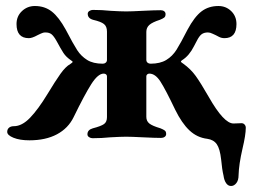

<svg xmlns="http://www.w3.org/2000/svg" viewBox="-20 -457 843 639"><path d="M724 128Q719 107 716 74Q712 38 701.5 23Q691 8 670 5Q636 1 610.5 -23Q585 -47 563 -92Q531 -159 514 -185.5Q497 -212 477 -212Q473 -212 470 -209.5Q467 -207 467 -203V-68Q467 -54 477 -46Q487 -38 514 -30Q524 -26 528.5 -22.5Q533 -19 533 -11Q533 -5 528 -1.5Q523 2 516 2Q496 2 456 0Q416 -2 400 -2Q383 -2 347 0Q319 3 288 3Q282 3 276.5 -0.5Q271 -4 271 -10Q271 -25 289 -30Q316 -37 326 -44Q336 -51 336 -67V-203Q336 -207 333 -209.5Q330 -212 325 -212Q306 -212 283.5 -176.5Q261 -141 225 -67Q207 -30 169.5 -10Q132 10 78 10Q46 10 25 1.5Q4 -7 4 -18Q4 -27 10 -32Q16 -37 26 -37Q53 -37 80 -65Q107 -93 138 -144Q164 -187 181 -211Q198 -235 214 -244Q220 -248 221.5 -250Q223 -252 218 -255Q200 -267 191 -281Q182 -295 168 -321Q159 -337 151.5 -343Q144 -349 131 -349Q123 -349 115.5 -345Q108 -341 105 -340Q87 -330 76 -330Q35 -330 35 -377Q35 -403 53 -420Q71 -437 96 -437Q129 -437 152.5 -418.5Q176 -400 199 -358Q224 -310 237 -290Q250 -270 270 -257.5Q290 -245 322 -245Q328 -245 332 -248.5Q336 -252 336 -258V-352Q336 -369 326 -377Q316 -385 290 -391Q272 -396 272 -411Q272 -417 277.5 -420.5Q283 -424 289 -424Q320 -424 348 -421Q382 -419 400 -419Q417 -419 455 -421Q495 -423 515 -423Q522 -423 526.5 -419.5Q531 -416 531 -410Q531 -402 526.5 -398.5Q522 -395 512 -391Q487 -383 477 -374Q467 -365 467 -351V-258Q467 -252 471 -248.5Q475 -245 481 -245Q513 -245 533.5 -257.5Q554 -270 567.5 -291.5Q581 -313 604 -358Q627 -401 650.5 -419Q674 -437 707 -437Q732 -437 749.5 -420Q767 -403 767 -377Q767 -330 727 -330Q717 -330 708.5 -334.5Q700 -339 698 -340Q695 -341 687 -345Q679 -349 672 -349Q659 -349 651 -343Q643 -337 635 -321Q633 -318 625.5 -303Q618 -288 608 -276Q598 -264 585 -256Q582 -253 582 -252Q582 -251 585 -248.5Q588 -246 590 -245Q615 -227 631.5 -204Q648 -181 675 -134Q725 -46 757 -46L784 -47Q790 -47 794 -42.5Q798 -38 798 -32Q798 -8 787 38Q775 90 774 126Q774 143 766.5 152.5Q759 162 749 162Q739 162 732.5 152.5Q726 143 724 128Z"/></svg>

Font: EB Garamond
Style: Bold
Weight: 700
Designer: Georg Duffner and Octavio Pardo
Foundry: Georg Duffner
Version: Version 1.000; ttfautohint (v1.6)